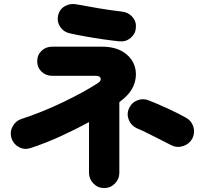

<svg xmlns="http://www.w3.org/2000/svg" viewBox="-20 -866 1040 975"><path d="M509 89Q477 89 454.5 66Q432 43 432 12V-246Q364 -209 287.5 -174Q211 -139 135 -114Q104 -104 76 -119Q48 -134 38 -165Q29 -196 44 -224Q59 -252 89 -262Q139 -278 193.5 -300Q248 -322 301 -347.5Q354 -373 399.5 -398Q445 -423 477 -444Q495 -456 491 -468.5Q487 -481 467 -481H245Q213 -481 191 -502Q169 -523 169 -555Q169 -587 191 -608Q213 -629 245 -629H496Q564 -629 606 -602Q648 -575 662.5 -533.5Q677 -492 664 -447Q651 -402 609 -366Q604 -362 598 -357Q592 -352 586 -347V12Q586 43 563.5 66Q541 89 509 89ZM587 -656Q548 -660 503 -666.5Q458 -673 413.5 -681Q369 -689 333 -697Q302 -704 285 -730.5Q268 -757 275 -788Q283 -820 310 -835Q337 -850 368 -844Q421 -834 484 -823.5Q547 -813 600 -807Q632 -803 652.5 -780Q673 -757 670 -725Q668 -694 643.5 -673.5Q619 -653 587 -656ZM851 -128Q828 -140 796 -156Q764 -172 732.5 -188Q701 -204 676 -214Q647 -227 634.5 -256.5Q622 -286 635 -315Q648 -345 677.5 -356.5Q707 -368 736 -356Q777 -340 830.5 -315.5Q884 -291 925 -268Q953 -252 962 -222Q971 -192 957 -163Q942 -135 911 -124.5Q880 -114 851 -128Z"/></svg>

Font: Zen Maru Gothic Black
Style: Regular
Weight: 900
Designer: Yoshimichi Ohira
Foundry: Positype
Version: Version 1.001